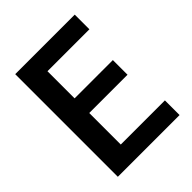

<svg xmlns="http://www.w3.org/2000/svg" viewBox="-198 -813 926 926"><g transform="rotate(-45 265.0 -350.0)"><path d="M64 -700H470V-600H184V-415H445V-315H184V-100H485V0H64Z"/></g></svg>

Font: Moderustic Med
Style: Regular
Weight: 500
Designer: Tural Alisoy
Foundry: TAFT Foundry
Version: Version 2.110